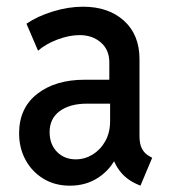

<svg xmlns="http://www.w3.org/2000/svg" viewBox="-20 -557 516 584"><path d="M192.4 7.8Q147 7.8 112.1 -13.4Q77.1 -34.7 57.6 -70.8Q38.1 -106.9 38.1 -151.4Q38.1 -228.5 93.3 -271.5Q148.4 -314.5 237.8 -314.5H329.1V-241.7H244.6Q192.4 -241.7 161.6 -219Q130.9 -196.3 130.9 -155.3Q130.9 -118.2 153.3 -95.2Q175.8 -72.3 210.4 -72.3Q237.8 -72.3 261.7 -86.9Q285.6 -101.6 300.3 -127.7Q314.9 -153.8 314.9 -189V-250L312.5 -276.9V-367.2Q312.5 -405.8 286.6 -428Q260.7 -450.2 222.2 -450.2Q190.4 -450.2 154.8 -436.8Q119.1 -423.3 95.7 -402.8L60.5 -484.9Q94.2 -507.8 141.1 -522.2Q188 -536.6 232.4 -536.6Q310.1 -536.6 357.2 -493.9Q404.3 -451.2 404.3 -377V-142.6Q404.3 -118.7 412.1 -104.2Q419.9 -89.8 434.1 -82L442.9 -77.1L407.2 7.8L394 2Q363.3 -12.2 344.2 -37.1Q325.2 -62 323.2 -84L342.8 -65.9H305.2L335.4 -83Q317.4 -42.5 279.8 -17.3Q242.2 7.8 192.4 7.8Z"/></svg>

Font: Reddit Sans Condensed Medium
Style: Regular
Weight: 500
Designer: Stephen Hutchings
Foundry: Reddit
Version: Version 1.014